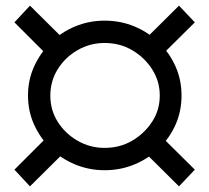

<svg xmlns="http://www.w3.org/2000/svg" viewBox="-20 -657 740 679"><path d="M146 -463 31 -578 86 -637 202 -522ZM86 2 31 -57 146 -172 202 -113ZM613 2 497 -113 553 -172 669 -57ZM553 -463 497 -522 613 -637 669 -578ZM350 -55Q295 -55 245.5 -75.5Q196 -96 159 -132.5Q122 -169 100.5 -216.5Q79 -264 79 -319Q79 -374 100.5 -421.5Q122 -469 159 -506Q196 -543 245.5 -563.5Q295 -584 350 -584Q406 -584 455.5 -563.5Q505 -543 542.5 -506Q580 -469 601 -421.5Q622 -374 622 -319Q622 -264 601 -216.5Q580 -169 542.5 -132.5Q505 -96 455.5 -75.5Q406 -55 350 -55ZM350 -134Q404 -134 447.5 -159.5Q491 -185 518 -226.5Q545 -268 545 -319Q545 -370 518 -412Q491 -454 447.5 -479.5Q404 -505 350 -505Q298 -505 254 -479.5Q210 -454 184 -412Q158 -370 158 -319Q158 -268 184 -226.5Q210 -185 254 -159.5Q298 -134 350 -134Z"/></svg>

Font: MOST Montserrat Medium
Style: Regular
Weight: 500
Designer: Julieta Ulanovsky
Foundry: Julieta Ulanovsky
Version: Version 8.000;March 11, 2024;FontCreator 15.0.0.2926 64-bit